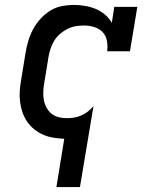

<svg xmlns="http://www.w3.org/2000/svg" viewBox="-20 -558 640 783"><path d="M210 205 242 8Q220 7 198 3.5Q176 0 156.5 -8.5Q137 -17 120 -30.5Q103 -44 91 -61.5Q79 -79 72 -99Q65 -119 62 -141Q59 -163 60.5 -185.5Q62 -208 66 -231L84 -341Q88 -366 95 -390Q102 -414 114 -437Q126 -460 144 -480Q162 -500 184 -514Q206 -528 231.5 -533Q257 -538 281 -538Q304 -538 327 -534Q350 -530 370.5 -521.5Q391 -513 408 -498.5Q425 -484 436 -465L446 -530H540L510 -349H417Q420 -371 416 -392Q412 -413 398 -427.5Q384 -442 363.5 -448Q343 -454 322 -454Q305 -454 288 -451Q271 -448 255 -440Q239 -432 225 -420Q211 -408 201.5 -392.5Q192 -377 186.5 -360.5Q181 -344 178 -327L160 -217Q157 -200 156.5 -182.5Q156 -165 159 -149Q162 -133 170 -118.5Q178 -104 190.5 -94Q203 -84 219.5 -80Q236 -76 253 -76Q268 -76 282.5 -78.5Q297 -81 311 -87Q325 -93 337.5 -102.5Q350 -112 360 -124H361L306 205Z"/></svg>

Font: Iosevka Slab MdExObl
Style: Regular
Weight: 500
Width: 7
Italic angle: -9°
Monospace: yes
Designer: Belleve Invis
Foundry: Belleve Invis
Version: Version 11.1.1; ttfautohint (v1.8.3)